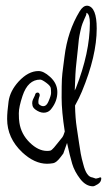

<svg xmlns="http://www.w3.org/2000/svg" viewBox="-20 -588 376 673"><path d="M304 34 316 38Q318 38 325 36Q335 31 335 37Q335 50 323 57.5Q311 65 306 65Q281 65 261 39Q241 13 233 -14Q225 -41 215 -87Q203 -52 202 -50Q201 -48 193 -38Q178 -18 166.5 -16Q155 -14 145 -14Q101 -14 58 -54Q5 -104 5 -171Q5 -195 10 -232Q15 -269 45 -302Q79 -339 115 -339Q133 -339 155 -319Q181 -296 181 -265Q181 -234 161 -208Q153 -196 139.5 -193.5Q126 -191 111 -199.5Q96 -208 94 -217.5Q92 -227 93.5 -233Q95 -239 99 -246.5Q103 -254 104 -259Q106 -263 110.5 -263.5Q115 -264 117.5 -260.5Q120 -257 119 -252Q113 -237 115 -225Q116 -222 123 -218Q140 -210 149.5 -231.5Q159 -253 159 -262Q159 -271 158 -279Q157 -287 142 -298Q127 -309 121 -309Q78 -309 59 -252Q46 -213 46 -191Q46 -169 48 -158Q54 -118 84 -88.5Q114 -59 145 -59Q151 -59 156 -60Q161 -61 169.5 -71Q178 -81 187 -92.5Q196 -104 199 -107.5Q202 -111 207 -127Q196 -198 196 -245.5Q196 -293 197 -311Q198 -329 201.5 -354Q205 -379 206 -389Q217 -479 259 -548Q271 -568 285 -568Q286 -568 287 -568Q319 -563 319 -488Q319 -392 267 -267Q258 -245 243 -218Q244 -173 249 -141Q254 -109 257 -87.5Q260 -66 263 -49.5Q266 -33 272 -12Q283 32 304 34ZM246 -279Q295 -404 295 -507Q295 -537 284 -543Q283 -543 283 -542Q283 -537 281 -533Q279 -529 276 -522Q273 -515 269.5 -506.5Q266 -498 262 -480Q258 -462 256.5 -451Q255 -440 253 -416.5Q251 -393 247.5 -365Q244 -337 242 -271Z"/></svg>

Font: Ruge Boogie
Style: Regular
Weight: 400
Version: Version 1.003